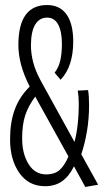

<svg xmlns="http://www.w3.org/2000/svg" viewBox="-20 -730 415 763"><path d="M159 10Q94 10 57 -42.5Q20 -95 20 -176Q20 -244 38.5 -294.5Q57 -345 98 -386Q75 -431 64 -472Q53 -513 53 -551Q53 -710 167 -710Q218 -710 244.5 -672.5Q271 -635 271 -565Q271 -517 259 -479Q247 -441 221 -413L197 -441Q214 -463 220 -491.5Q226 -520 226 -555Q226 -604 211.5 -632Q197 -660 167 -660Q137 -660 120 -632.5Q103 -605 103 -549Q103 -518 111.5 -484Q120 -450 142 -409L276 -166Q284 -195 288.5 -234Q293 -273 293 -319Q293 -347 289 -370L330 -372Q334 -348 334 -313Q334 -258 325.5 -208Q317 -158 303 -117L370 4L319 13L274 -69Q255 -30 227 -10Q199 10 159 10ZM68 -180Q68 -119 93.5 -78Q119 -37 163 -37Q198 -37 217.5 -55Q237 -73 252 -108L120 -346Q93 -310 80.5 -272.5Q68 -235 68 -180Z"/></svg>

Font: Georama ExtraCondensed Light
Style: Regular
Weight: 300
Width: 2
Designer: Jean-Baptiste Levee
Foundry: Production Type
Version: Version 1.000